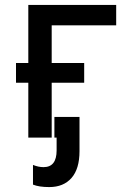

<svg xmlns="http://www.w3.org/2000/svg" viewBox="-20 -559 540 780"><path d="M95 0V-223H45V-303H95V-539H452V-456H190V-303H322V-223H190V0ZM180 201Q139 201 114 191V111Q136 120 157 120Q210 120 210 52V0H201V-84H303V55Q303 127 270.5 164Q238 201 180 201Z"/></svg>

Font: Noto Sans Mono ExtraCondensed Medium
Style: Regular
Weight: 500
Width: 2
Designer: Monotype Design Team
Foundry: Monotype Imaging Inc.
Version: Version 2.014